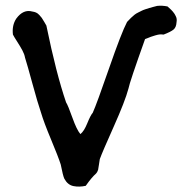

<svg xmlns="http://www.w3.org/2000/svg" viewBox="-20 -634 649 683"><path d="M285 27Q262 32 241.5 28Q221 24 209 2Q204 -8 196 -49Q187 -77 161.5 -138Q136 -199 126 -233Q114 -268 95.5 -336Q77 -404 69 -429Q67 -441 59.5 -455Q52 -469 41 -486Q30 -503 26 -511Q22 -544 38 -568Q63 -602 95 -593Q102 -592 108 -589.5Q114 -587 120 -580.5Q126 -574 128.5 -570.5Q131 -567 137.5 -556Q144 -545 145 -543Q180 -372 215 -270Q222 -259 237.5 -215.5Q253 -172 266 -157Q279 -167 290.5 -195.5Q302 -224 310 -233Q324 -264 368 -391Q412 -518 432 -556Q439 -564 446 -570.5Q453 -577 458.5 -581.5Q464 -586 472.5 -590Q481 -594 484.5 -596Q488 -598 498.5 -601.5Q509 -605 511 -605.5Q513 -606 525.5 -609.5Q538 -613 539 -613Q557 -615 576 -611Q577 -610 582 -605.5Q587 -601 589 -599Q591 -597 595 -592.5Q599 -588 601 -584.5Q603 -581 605.5 -576Q608 -571 608.5 -566Q609 -561 608 -555Q607 -537 597.5 -529Q588 -521 562 -511Q554 -512 548 -511.5Q542 -511 532 -508Q522 -505 516.5 -503Q511 -501 504 -498Q497 -495 496 -495Q441 -341 437 -319Q425 -274 384.5 -183.5Q344 -93 335 -68Q335 -65 332 -48.5Q329 -32 329 -30Q326 -21 322 -17Q306 -3 285 27Z"/></svg>

Font: Excalifont
Style: Regular
Weight: 400
Designer: Your Own Font Foundry (Virgil); Ján Filípek / DizajnDesign (Excalifont, modifications)
Foundry: Your Own Font Foundry (Virgil); Ján Filípek / DizajnDesign (Excalifont, modifications)
Version: Version 1.000;Glyphs 3.2 (3227)